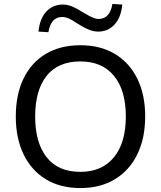

<svg xmlns="http://www.w3.org/2000/svg" viewBox="-20 -943 816 972"><path d="M60 -353Q60 -464 99 -545Q138 -626 211.5 -670Q285 -714 387 -714Q488 -714 561.5 -670Q635 -626 675 -545Q715 -464 715 -354Q715 -243 675 -161.5Q635 -80 561.5 -35.5Q488 9 387 9Q285 9 212 -35.5Q139 -80 99.5 -161.5Q60 -243 60 -353ZM158 -353Q158 -221 216 -147Q274 -73 387 -73Q496 -73 556.5 -146.5Q617 -220 617 -353Q617 -486 557 -559Q497 -632 387 -632Q274 -632 216 -559Q158 -486 158 -353ZM225 -780 175 -783Q181 -849 214.5 -884.5Q248 -920 298 -920Q321 -920 344.5 -910.5Q368 -901 401 -880Q431 -862 448 -854.5Q465 -847 479 -847Q508 -847 525.5 -866.5Q543 -886 549 -923L599 -920Q593 -855 560 -819Q527 -783 477 -783Q454 -783 429.5 -793Q405 -803 370 -825Q342 -844 326 -850.5Q310 -857 295 -857Q266 -857 248.5 -837.5Q231 -818 225 -780Z"/></svg>

Font: Mulish ExtraLight Medium
Style: Regular
Weight: 500
Version: Version 3.603